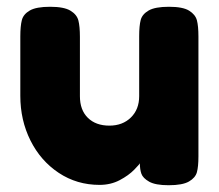

<svg xmlns="http://www.w3.org/2000/svg" viewBox="-20 -548 646 567"><path d="M40 -265V-440Q40 -471 44.5 -488.5Q49 -506 68 -517Q87 -528 128 -528Q169 -528 188 -516.5Q207 -505 211.5 -487.5Q216 -470 216 -439V-264Q216 -223 239.5 -200Q263 -177 303 -177Q342 -177 366.5 -201Q391 -225 391 -264V-441Q391 -472 395.5 -489Q400 -506 419 -517Q438 -528 479 -528Q520 -528 538.5 -516.5Q557 -505 561.5 -488Q566 -471 566 -440V-86Q566 -56 561.5 -39.5Q557 -23 538 -12Q519 -1 478 -1Q439 -1 420.5 -11.5Q402 -22 397.5 -35Q393 -48 393 -66Q393 -64 376.5 -47Q360 -30 333.5 -16Q307 -2 274 -2Q207 -2 153.5 -37.5Q100 -73 70 -133Q40 -193 40 -265Z"/></svg>

Font: Fredoka One
Style: Regular
Weight: 400
Designer: Milena B. Brandão, Ben Nathan
Version: Version 2.000; ttfautohint (v1.5.33-1714) -l 8 -r 50 -G 200 